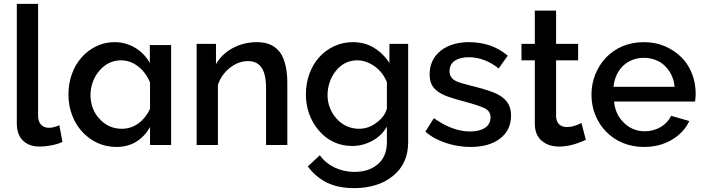

<svg xmlns="http://www.w3.org/2000/svg" viewBox="-20 -750 3642 993"><path d="M187 8Q214 8 247 1.5Q280 -5 303 -16L287 -102Q255 -89 234 -89Q207 -89 192 -105.5Q177 -122 177 -151V-730H67V-111Q67 -54 98.5 -23Q130 8 187 8Z M756 -93V0H865V-517H755V-424Q728 -473 679.5 -502.5Q631 -532 572 -532Q522 -532 478.5 -511Q435 -490 402 -453Q369 -416 351.5 -366.5Q334 -317 334 -261Q334 -205 352.5 -155.5Q371 -106 404 -70Q438 -32 483.5 -11Q529 10 582 10Q641 10 684.5 -17Q728 -44 756 -93ZM609 -84Q575 -84 545.5 -97.5Q516 -111 494 -136Q472 -159 460 -191Q448 -223 448 -259Q448 -292 459.5 -324.5Q471 -357 492 -382Q513 -408 542 -423Q571 -438 605 -438Q654 -438 694.5 -406.5Q735 -375 756 -323V-187Q734 -140 696 -112Q658 -84 609 -84Z M1435 -469Q1396 -532 1310 -532Q1241 -532 1184 -501.5Q1127 -471 1097 -418V-523H997V0H1107V-311Q1125 -365 1170 -400Q1213 -434 1263 -434Q1310 -434 1333 -400Q1356 -366 1356 -293V0H1466V-319Q1466 -415 1435 -469Z M1981 -95V-15Q1981 62 1931 102Q1885 139 1813 139Q1758 139 1711 116.5Q1664 94 1634 53L1572 111Q1613 166 1671 194.5Q1729 223 1813 223Q1872 223 1923.5 207Q1975 191 2012 160Q2091 97 2091 -15V-523H1994V-424Q1962 -474 1914 -503Q1866 -532 1805 -532Q1753 -532 1708 -511Q1663 -490 1630 -453Q1597 -416 1579.5 -366.5Q1562 -317 1562 -261Q1562 -208 1579.5 -160Q1597 -112 1629 -75Q1661 -37 1705 -16Q1749 5 1801 5Q1856 5 1905 -21.5Q1954 -48 1981 -95ZM1721 -136Q1699 -160 1686.5 -191.5Q1674 -223 1674 -258Q1674 -292 1685 -324.5Q1696 -357 1716 -382Q1760 -438 1829 -438Q1874 -438 1919 -406Q1961 -375 1981 -325V-188Q1969 -146 1928 -116Q1886 -84 1837 -84Q1803 -84 1773 -97.5Q1743 -111 1721 -136Z M2623 -152Q2623 -185 2611 -208.5Q2599 -232 2574 -250Q2551 -266 2513.5 -279Q2476 -292 2419 -306Q2390 -313 2366.5 -320Q2343 -327 2331 -335Q2305 -351 2305 -381Q2305 -418 2332 -436Q2359 -454 2404 -454Q2486 -454 2559 -396L2606 -462Q2524 -532 2405 -532Q2362 -532 2325 -521Q2288 -510 2261 -489Q2202 -443 2202 -365Q2202 -335 2212 -314Q2222 -293 2244 -277Q2264 -262 2297.5 -250Q2331 -238 2385 -224Q2455 -205 2485 -191Q2517 -176 2517 -143Q2517 -108 2488.5 -89Q2460 -70 2411 -70Q2321 -70 2224 -139L2180 -69Q2224 -31 2286.5 -10.5Q2349 10 2413 10Q2510 10 2566.5 -33.5Q2623 -77 2623 -152Z M2912 -93Q2888 -93 2873 -106Q2858 -119 2856 -146V-438H2970V-523H2856V-695H2746V-523H2677V-438H2746V-111Q2746 -50 2784 -20Q2818 8 2873 8Q2935 8 3010 -27L2987 -114Q2948 -93 2912 -93Z M3545 -124 3451 -151Q3434 -115 3397 -93Q3359 -71 3314 -71Q3284 -71 3256.5 -82Q3229 -93 3208 -114Q3162 -157 3156 -225H3575Q3578 -252 3578 -265Q3578 -319 3559.5 -367.5Q3541 -416 3506 -452Q3469 -489 3419.5 -510.5Q3370 -532 3311 -532Q3250 -532 3200 -511Q3150 -490 3114 -452Q3078 -414 3058.5 -364.5Q3039 -315 3039 -260Q3039 -205 3058.5 -156Q3078 -107 3114 -70Q3150 -32 3200.5 -11Q3251 10 3310 10Q3392 10 3454.5 -27Q3517 -64 3545 -124ZM3203 -410Q3224 -430 3251.5 -440.5Q3279 -451 3310 -451Q3341 -451 3369 -440.5Q3397 -430 3418 -410Q3439 -390 3452.5 -362Q3466 -334 3469 -301H3153Q3156 -334 3169 -362Q3182 -390 3203 -410Z"/></svg>

Font: RT Raleway SemiBold
Style: Regular
Weight: 400
Designer: Matt McInerney, Pablo Impallari, Rodrigo Fuenzalida — Edited by Milan Moffatt in April 2016
Foundry: Matt McInerney, Pablo Impallari, Rodrigo Fuenzalida — Edited by Milan Moffatt in April 2016
Version: Version 3.001